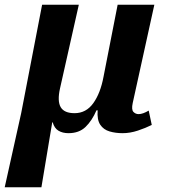

<svg xmlns="http://www.w3.org/2000/svg" viewBox="-68 -556 719 816"><path d="M-48 240 22 -75 111 -536H267L187 -180Q175 -126 190 -100.5Q205 -75 249 -75Q298 -75 328.5 -117.5Q359 -160 372 -230L432 -536H588L496 -118Q490 -90 499 -80.5Q508 -71 521 -71Q539 -71 564 -86L577 -25Q551 -12 518 -1Q485 10 453 10Q423 10 397.5 2.5Q372 -5 358 -26Q344 -47 347 -87H342Q323 -43 295.5 -16.5Q268 10 223 10Q198 10 180.5 -0.5Q163 -11 156 -36H154L108 240Z"/></svg>

Font: Noto Serif
Style: Bold Italic
Weight: 700
Italic angle: -12°
Designer: Monotype Design Team
Foundry: Monotype Imaging Inc.
Version: Version 2.013